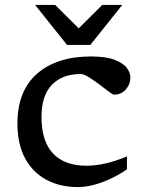

<svg xmlns="http://www.w3.org/2000/svg" viewBox="-20 -752 588 782"><path d="M350 -522Q412.5 -522 447.5 -508.2Q482.5 -494.5 496.8 -475Q511 -455.5 511 -437Q511 -409 492.5 -387.8Q474 -366.5 444 -366.5Q439.5 -366.5 422.8 -379.2Q406 -392 384 -408.5Q362 -425 341.5 -437.8Q321 -450.5 308.5 -450.5Q234 -450.5 191.5 -406.8Q149 -363 149 -276Q149 -176.5 196 -126.8Q243 -77 332.5 -77Q406.5 -77 497 -115V-62Q448.5 -29 395.5 -9.5Q342.5 10 298 10Q224.5 10 169 -19.8Q113.5 -49.5 82.2 -107.2Q51 -165 51 -249Q51 -382 131.2 -452Q211.5 -522 350 -522ZM478 -732 348 -569H253L123 -732H204.5L300.5 -636.5L396.5 -732Z"/></svg>

Font: Newsreader Caption
Style: Regular
Weight: 400
Designer: Hugues Gentile
Foundry: Production Type
Version: Version 1.001